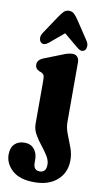

<svg xmlns="http://www.w3.org/2000/svg" viewBox="-149 -708 508 971"><g transform="rotate(10 105.5 -222.0)"><path d="M213.5 -107.5Q213.5 -78.5 225.8 -47.5Q238 -16.5 250 15.5Q262 47.5 262 79.5Q262 143 218.8 182Q175.5 221 101 221Q25 221 -13 186Q-51 151 -51 105.5Q-51 70 -32 51.2Q-13 32.5 18.5 32.5Q50 32.5 68 53.5Q86 74.5 86 108.5V124Q86 162.5 118.5 162.5Q151.5 162 151.5 122Q151.5 100 137.2 77.2Q123 54.5 104 31Q85 7.5 70.8 -17.8Q56.5 -43 56.5 -70.5V-296Q56.5 -315 52 -322Q47.5 -329 39 -332.5L28 -336.5Q7.5 -346 7.5 -366.5Q7.5 -391 38 -403.5L122 -436.5Q142 -445 154.5 -448.5Q167 -452 181 -452Q196 -452 204.8 -441.5Q213.5 -431 213.5 -415.5ZM51 -486.5Q25.1 -466 10.2 -483Q4.1 -490 3.5 -503Q2.9 -516 12.6 -530.5L74 -622.5Q86.2 -641 97.1 -652.2Q108 -663.5 124.1 -663.5Q141.1 -663.5 152.2 -652.2Q163.3 -641 175.4 -622.5L236.4 -530.5Q246.1 -516 245.5 -503Q244.9 -490 239.3 -483Q223.9 -465.5 198.1 -486.5L124.5 -548Z"/></g></svg>

Font: Fraunces 144pt SuperSoft
Style: Bold
Weight: 700
Version: Version 1.000;[b76b70a41]